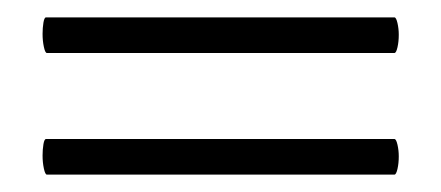

<svg xmlns="http://www.w3.org/2000/svg" viewBox="-20 -347 508 221"><path d="M29 -168Q29 -175 30 -181Q31 -187 33 -187H434Q436 -187 437.5 -180.5Q439 -174 439 -167Q439 -159 437.5 -152.5Q436 -146 434 -146H34Q32 -146 30.5 -153Q29 -160 29 -168ZM29 -308Q29 -315 30 -321Q31 -327 33 -327H434Q436 -327 437.5 -320.5Q439 -314 439 -307Q439 -299 437.5 -292.5Q436 -286 434 -286H34Q32 -286 30.5 -293Q29 -300 29 -308Z"/></svg>

Font: Cormorant SC Medium
Style: Regular
Weight: 500
Designer: Christian Thalmann (Catharsis Fonts)
Foundry: Catharsis Fonts
Version: Version 4.000